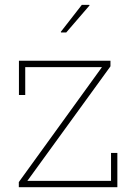

<svg xmlns="http://www.w3.org/2000/svg" viewBox="-20 -782 566 802"><path d="M58.6 0V-21.5L405.8 -501.5H85.4V-385.3H59.1V-528.3H441.4V-504.9L94.2 -26.4H443.8V-143.1H470.2V0ZM233.9 -648.9 321.8 -761.7H353L354 -759.3L256.8 -646.5H234.9Z"/></svg>

Font: Roboto Slab Thin
Style: Regular
Weight: 100
Designer: Google
Version: Version 2.000; ttfautohint (v1.8.1.43-b0c9)